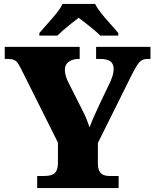

<svg xmlns="http://www.w3.org/2000/svg" viewBox="-20 -951 783 971"><path d="M168 0V-61H203Q225 -61 240.5 -66Q256 -71 264.5 -85.5Q273 -100 273 -128V-230L88 -600Q78 -620 70 -631.5Q62 -643 50.5 -648Q39 -653 17 -653H4V-714H383V-653H379Q347 -653 327.5 -638.5Q308 -624 308 -598Q308 -587 311.5 -572Q315 -557 322 -542L396 -395Q410 -368 417.5 -349Q425 -330 433 -307Q443 -334 456.5 -364.5Q470 -395 485 -427L539 -540Q550 -566 552.5 -580.5Q555 -595 555 -600Q555 -629 538 -641Q521 -653 485 -653H466V-714H741V-653H729Q710 -653 698 -646.5Q686 -640 675 -623.5Q664 -607 648 -576L475 -228V-126Q475 -99 483 -85Q491 -71 504 -66Q517 -61 532 -61H580V0ZM179 -784Q195 -803 218.5 -829Q242 -855 264 -882Q286 -909 296 -931H461Q472 -909 493.5 -882Q515 -855 539 -829Q563 -803 578 -784V-771H487Q477 -782 456.5 -799Q436 -816 414.5 -833Q393 -850 378 -861Q363 -850 341.5 -833Q320 -816 300.5 -799Q281 -782 270 -771H179Z"/></svg>

Font: Noto Serif Khmer Black
Style: Regular
Weight: 900
Version: Version 2.003